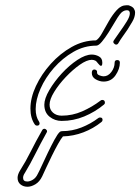

<svg xmlns="http://www.w3.org/2000/svg" viewBox="-20 -770 535 732"><path d="M121 -291Q116 -291 113 -295Q96 -319 96 -356Q96 -397 117 -442Q138 -487 173.5 -526.5Q209 -566 253.5 -591Q298 -616 346 -616Q357 -622 369 -643.5Q381 -665 395 -689.5Q409 -714 425.5 -732Q442 -750 462 -750Q465 -750 468 -750Q471 -750 475 -748Q486 -744 490.5 -737Q495 -730 495 -722Q495 -705 484 -686.5Q473 -668 466 -657Q458 -645 448.5 -632Q439 -619 431 -605Q428 -600 423 -600Q418 -600 414 -605Q410 -610 414 -616Q424 -631 438 -650.5Q452 -670 463.5 -688.5Q475 -707 475 -719Q475 -731 464 -731Q448 -731 436 -714Q429 -705 418 -686Q407 -667 394 -646.5Q381 -626 368.5 -611Q356 -596 347 -596Q301 -596 259.5 -572Q218 -548 185.5 -511Q153 -474 134.5 -432Q116 -390 116 -354Q116 -325 129 -306Q131 -302 131 -300Q131 -291 121 -291ZM215 -309Q189 -309 169 -325Q149 -341 149 -371Q149 -394 168 -426.5Q187 -459 215.5 -490Q244 -521 275 -541.5Q306 -562 330 -562Q344 -562 357 -555Q370 -548 370 -532V-530Q370 -519 365 -519Q361 -519 354 -528Q347 -537 345 -538Q338 -542 330 -542Q311 -542 284 -523Q257 -504 230.5 -476Q204 -448 186.5 -419.5Q169 -391 169 -371Q169 -352 182 -340.5Q195 -329 215 -329Q256 -329 293.5 -345.5Q331 -362 364 -387Q366 -389 370 -389Q380 -389 380 -378Q380 -374 376 -371Q342 -343 301 -326Q260 -309 215 -309ZM375 -459Q360 -459 345 -467.5Q330 -476 330 -492Q330 -505 340 -505Q344 -505 347.5 -502Q351 -499 350 -494V-493Q350 -486 359.5 -482.5Q369 -479 375 -479Q392 -479 404.5 -495.5Q417 -512 417 -531Q417 -541 427 -541Q437 -541 437 -531Q437 -507 420.5 -483Q404 -459 375 -459ZM85 -58Q69 -58 58 -67Q47 -76 47 -92Q47 -105 57 -121Q78 -154 97 -192Q116 -230 141 -274Q144 -279 149 -279Q154 -279 157.5 -274.5Q161 -270 158 -265Q133 -220 114 -182Q95 -144 75 -111Q68 -101 68 -92Q68 -78 84 -78Q94 -78 105.5 -85Q117 -92 124 -107Q129 -116 139.5 -139Q150 -162 163 -189Q176 -216 188 -238Q200 -260 208 -267Q211 -270 217 -270Q255 -270 290.5 -284Q326 -298 355 -320Q357 -322 362 -322Q371 -322 371 -313Q371 -308 367 -305Q336 -280 298 -265.5Q260 -251 220 -250Q213 -242 201.5 -221.5Q190 -201 178 -176.5Q166 -152 156 -130.5Q146 -109 141 -98Q131 -77 115 -67.5Q99 -58 85 -58Z"/></svg>

Font: Neonderthaw
Style: Regular
Weight: 400
Designer: Robert E. Leuschke
Foundry: Robert E. Leuschke
Version: Version 1.010; ttfautohint (v1.8.3)